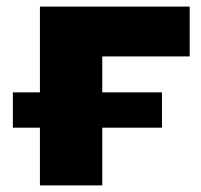

<svg xmlns="http://www.w3.org/2000/svg" viewBox="-20 -562 609 582"><path d="M290 -391V-282H471V-175H290V0H101V-175H19V-282H101V-542H555V-391Z"/></svg>

Font: Montserrat Alternates ExtraBold
Style: Regular
Weight: 800
Designer: Julieta Ulanovsky
Foundry: Julieta Ulanovsky
Version: Version 7.200